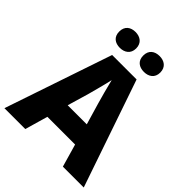

<svg xmlns="http://www.w3.org/2000/svg" viewBox="-251 -1067 1210 1210"><g transform="rotate(45 353.5 -462.0)"><path d="M170 -853C170 -805 203 -783 245 -783C286 -783 321 -805 321 -853C321 -902 286 -924 245 -924C203 -924 170 -902 170 -853ZM384 -853C384 -805 417 -783 460 -783C501 -783 536 -805 536 -853C536 -902 501 -924 460 -924C417 -924 384 -902 384 -853ZM521 0H707L461 -717H243L0 0H186L230 -153H477ZM397 -438 439 -295H269L311 -438C320 -472 344 -559 353 -603C363 -559 387 -473 397 -438Z"/></g></svg>

Font: Noto Sans Arabic UI XBd
Style: Regular
Weight: 800
Designer: Monotype Design Team, Nadine Chahine and Nizar Qandah
Foundry: Monotype Imaging Inc.
Version: Version 2.010